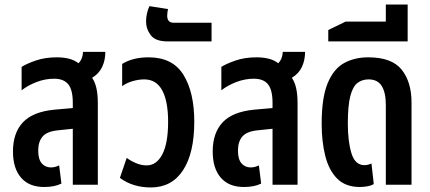

<svg xmlns="http://www.w3.org/2000/svg" viewBox="-20 -812 1890 844"><path d="M174 10Q108 10 72.5 -31Q37 -72 37 -146Q37 -228 81 -274.5Q125 -321 220 -330L300 -337V-360Q300 -417 280 -441.5Q260 -466 218 -466Q179 -466 141 -451.5Q103 -437 75 -415V-518Q97 -532 137.5 -546Q178 -560 230 -560Q259 -560 283 -554Q307 -548 325 -534Q344 -553 345 -584H443Q443 -547 429 -517.5Q415 -488 385 -470Q398 -451 404 -423.5Q410 -396 410 -360V0H300V-246L233 -239Q186 -234 167 -211.5Q148 -189 148 -150Q148 -112 163.5 -94Q179 -76 204 -76Q214 -76 223 -78.5Q232 -81 240 -85L250 -5Q220 10 174 10Z M643 12Q605 12 571 2Q537 -8 507 -30L537 -118Q554 -105 577.5 -95Q601 -85 625 -85Q668 -85 693.5 -133.5Q719 -182 719 -277Q719 -367 693 -415Q667 -463 614 -463Q589 -463 562 -455Q535 -447 517 -433V-531Q564 -560 633 -560Q739 -560 786.5 -483Q834 -406 834 -277Q834 -139 784.5 -63.5Q735 12 643 12Z M717 -630Q663 -630 642.5 -657.5Q622 -685 622 -719Q622 -734 626 -752.5Q630 -771 637 -785L719 -772Q717 -766 716 -757.5Q715 -749 715 -742Q715 -729 721.5 -720.5Q728 -712 744 -712H910V-630Z M1052 10Q986 10 950.5 -31Q915 -72 915 -146Q915 -228 959 -274.5Q1003 -321 1098 -330L1178 -337V-360Q1178 -417 1158 -441.5Q1138 -466 1096 -466Q1057 -466 1019 -451.5Q981 -437 953 -415V-518Q975 -532 1015.5 -546Q1056 -560 1108 -560Q1137 -560 1161 -554Q1185 -548 1203 -534Q1222 -553 1223 -584H1321Q1321 -547 1307 -517.5Q1293 -488 1263 -470Q1276 -451 1282 -423.5Q1288 -396 1288 -360V0H1178V-246L1111 -239Q1064 -234 1045 -211.5Q1026 -189 1026 -150Q1026 -112 1041.5 -94Q1057 -76 1082 -76Q1092 -76 1101 -78.5Q1110 -81 1118 -85L1128 -5Q1098 10 1052 10Z M1562 10Q1499 10 1462.5 -26.5Q1426 -63 1410 -126Q1394 -189 1394 -268Q1394 -383 1420.5 -446.5Q1447 -510 1493 -535Q1539 -560 1599 -560Q1702 -560 1745.5 -506Q1789 -452 1789 -361V0H1676V-351Q1676 -405 1658 -434Q1640 -463 1600 -463Q1572 -463 1551.5 -447.5Q1531 -432 1520 -390Q1509 -348 1509 -269Q1509 -190 1525 -138Q1541 -86 1582 -86Q1590 -86 1598 -88Q1606 -90 1613 -93L1623 -3Q1612 4 1594.5 7Q1577 10 1562 10Z M1423 -630V-680L1499 -717H1676V-792H1772V-630Z"/></svg>

Font: Noto Sans Thai ExtCond SemBd
Style: Regular
Weight: 600
Width: 2
Designer: Monotype Design Team
Foundry: Monotype Imaging Inc.
Version: Version 2.002; ttfautohint (v1.8.4.7-5d5b)